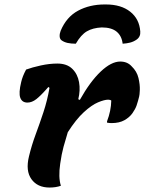

<svg xmlns="http://www.w3.org/2000/svg" viewBox="-20 -833 649 861"><path d="M436 -710Q396 -708 369.5 -692.5Q343 -677 320 -637Q299 -637 283 -640.5Q267 -644 255 -653Q248 -659 247.5 -670.5Q247 -682 252 -695Q278 -757 330 -785Q382 -813 449 -813H455Q523 -813 564 -780.5Q605 -748 609 -692Q611 -668 592 -655Q579 -646 563.5 -642Q548 -638 530 -637Q526 -672 503 -691Q480 -710 436 -710ZM97 -521Q124 -531 163 -539.5Q202 -548 237 -548Q280 -548 304 -524.5Q328 -501 334.5 -464.5Q341 -428 331 -388L338 -385Q384 -467 431.5 -512Q479 -557 519 -557Q551 -557 570 -536Q594 -513 601 -483Q608 -453 607 -429.5Q606 -406 604 -400L599 -381Q598 -376 592.5 -360Q587 -344 574 -325.5Q561 -307 538 -294Q515 -281 480 -281Q475 -281 470.5 -281.5Q466 -282 460 -283V-289Q478 -336 479 -382Q474 -386 465 -386Q448 -386 419.5 -374Q391 -362 356 -330Q321 -298 284 -240Q274 -208 265 -175Q256 -142 250 -99Q241 -38 253 0Q231 8 202 8Q148 8 121 -29.5Q94 -67 110 -132Q122 -182 140 -230.5Q158 -279 175 -330.5Q192 -382 202 -439L197 -443Q163 -404 143 -388.5Q123 -373 103 -373Q79 -373 71 -394.5Q63 -416 75 -465Q78 -478 83 -491Q88 -504 97 -521Z"/></svg>

Font: Recursive Mn Csl St
Style: Bold Italic
Weight: 700
Italic angle: -15°
Monospace: yes
Version: Version 1.079;hotconv 1.0.112;makeotfexe 2.5.65598; ttfautoh